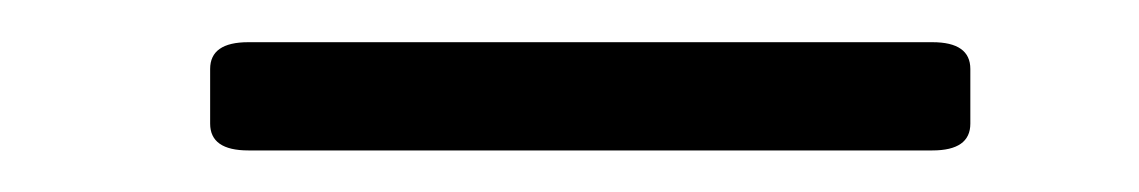

<svg xmlns="http://www.w3.org/2000/svg" viewBox="-20 -354 540 91"><path d="M97.7 -334H421.9Q439.9 -334 439.9 -321.3V-295.4Q439.9 -282.7 421.9 -282.7H97.7Q79.6 -282.7 79.6 -295.4V-321.3Q79.6 -334 97.7 -334Z"/></svg>

Font: Caudex
Style: Regular
Weight: 400
Version: Version 1.01